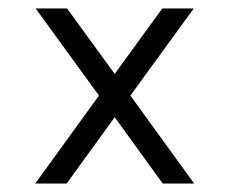

<svg xmlns="http://www.w3.org/2000/svg" viewBox="-20 -546 540 452"><path d="M287 -321 436 -526H362L250 -372L138 -526H64L213 -321L63 -114H137L250 -270L363 -114H437Z"/></svg>

Font: LXGW Marker Gothic
Style: Regular
Weight: 400
Version: Version 1.001